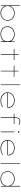

<svg xmlns="http://www.w3.org/2000/svg" viewBox="3285 -4075 800 7410"><g transform="rotate(90 3685.0 -370.0)"><path d="M487 10Q437 10 392 -1.5Q347 -13 310.5 -37Q274 -61 245.5 -96.5Q217 -132 199 -181L210 -180L208 0H188V-740H210V-343H199Q219 -392 247.5 -427.5Q276 -463 312 -487Q348 -511 392 -523Q436 -535 486 -535Q572 -535 638 -499.5Q704 -464 741 -403Q778 -342 778 -263Q778 -185 739.5 -123.5Q701 -62 635 -26Q569 10 487 10ZM487 -12Q563 -12 624 -44Q685 -76 721 -132.5Q757 -189 757 -263Q758 -335 722.5 -391.5Q687 -448 625.5 -480.5Q564 -513 486 -513Q404 -513 341.5 -479.5Q279 -446 245 -390.5Q211 -335 210 -264Q212 -189 247 -132.5Q282 -76 343.5 -44Q405 -12 487 -12Z M1310 10Q1211 10 1140.5 -23.5Q1070 -57 1033 -117Q996 -177 996 -257Q996 -336 1036 -399Q1076 -462 1146 -498.5Q1216 -535 1304 -535Q1365 -535 1415.5 -517Q1466 -499 1504 -468.5Q1542 -438 1564 -401Q1586 -364 1589 -327H1579L1581 -525H1601V0H1579V-188L1592 -203Q1587 -157 1562.5 -118.5Q1538 -80 1500 -51Q1462 -22 1413 -6Q1364 10 1310 10ZM1307 -12Q1386 -12 1447.5 -44Q1509 -76 1544.5 -131.5Q1580 -187 1580 -259Q1580 -330 1545 -387Q1510 -444 1447.5 -478.5Q1385 -513 1305 -513Q1221 -513 1156 -478.5Q1091 -444 1054.5 -386.5Q1018 -329 1018 -257Q1018 -186 1052.5 -130.5Q1087 -75 1151.5 -43.5Q1216 -12 1307 -12Z M2070 0V-683H2092V0ZM1871 -503V-525H2298V-503Z M2712 0V-683H2734V0ZM2513 -503V-525H2940V-503Z M3242 0V-740H3264V0Z M3873 10Q3773 10 3698.5 -25.5Q3624 -61 3583.5 -123Q3543 -185 3543 -263Q3543 -324 3567.5 -374Q3592 -424 3634.5 -460Q3677 -496 3732.5 -515.5Q3788 -535 3852 -535Q3913 -535 3966 -518Q4019 -501 4059 -469.5Q4099 -438 4121 -393Q4143 -348 4141 -291L4140 -257H3555V-279H4129L4119 -270V-295Q4119 -361 4083 -410Q4047 -459 3987 -486Q3927 -513 3855 -513Q3776 -513 3710 -483Q3644 -453 3605 -396.5Q3566 -340 3565 -263Q3566 -191 3605 -134.5Q3644 -78 3713.5 -46Q3783 -14 3872 -14Q3955 -14 4010.5 -35Q4066 -56 4107 -85L4113 -63Q4078 -40 4043 -24Q4008 -8 3967.5 1Q3927 10 3873 10Z M4512 0V-578Q4512 -635 4530 -673Q4548 -711 4582.5 -730.5Q4617 -750 4665 -750Q4705 -750 4737.5 -739Q4770 -728 4792 -708L4780 -690Q4759 -709 4729 -718.5Q4699 -728 4663 -728Q4619 -728 4590.5 -710.5Q4562 -693 4548 -659.5Q4534 -626 4534 -577V0H4524Q4521 0 4518 0Q4515 0 4512 0ZM4370 -503V-525H4766V-503ZM5059 0V-525H5081V0ZM5070 -663Q5056 -663 5049 -671Q5042 -679 5042 -692Q5042 -704 5049 -712.5Q5056 -721 5070 -721Q5083 -721 5090.5 -713Q5098 -705 5098 -692Q5098 -679 5091 -671Q5084 -663 5070 -663Z M5708 10Q5608 10 5533.5 -25.5Q5459 -61 5418.5 -123Q5378 -185 5378 -263Q5378 -324 5402.5 -374Q5427 -424 5469.5 -460Q5512 -496 5567.5 -515.5Q5623 -535 5687 -535Q5748 -535 5801 -518Q5854 -501 5894 -469.5Q5934 -438 5956 -393Q5978 -348 5976 -291L5975 -257H5390V-279H5964L5954 -270V-295Q5954 -361 5918 -410Q5882 -459 5822 -486Q5762 -513 5690 -513Q5611 -513 5545 -483Q5479 -453 5440 -396.5Q5401 -340 5400 -263Q5401 -191 5440 -134.5Q5479 -78 5548.5 -46Q5618 -14 5707 -14Q5790 -14 5845.5 -35Q5901 -56 5942 -85L5948 -63Q5913 -40 5878 -24Q5843 -8 5802.5 1Q5762 10 5708 10Z M6280 0V-740H6302V0Z M6882 10Q6798 10 6732 -25.5Q6666 -61 6627.5 -122.5Q6589 -184 6589 -262Q6589 -341 6626.5 -402.5Q6664 -464 6730 -499.5Q6796 -535 6881 -535Q6931 -535 6975 -523Q7019 -511 7055.5 -487.5Q7092 -464 7120.5 -428Q7149 -392 7168 -344H7157V-740H7179V0H7159L7157 -181L7169 -183Q7151 -133 7122.5 -96.5Q7094 -60 7057.5 -36.5Q7021 -13 6976.5 -1.5Q6932 10 6882 10ZM6881 -12Q6962 -12 7024 -43.5Q7086 -75 7121.5 -131.5Q7157 -188 7157 -264Q7157 -335 7122.5 -390.5Q7088 -446 7026.5 -479Q6965 -512 6881 -512Q6803 -512 6742 -480.5Q6681 -449 6646 -392Q6611 -335 6611 -262Q6612 -188 6647 -131.5Q6682 -75 6743.5 -43.5Q6805 -12 6881 -12Z"/></g></svg>

Font: Lexend Tera Thin
Style: Regular
Weight: 250
Version: Version 1.007